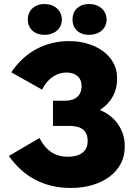

<svg xmlns="http://www.w3.org/2000/svg" viewBox="-20 -919 668 953"><path d="M201 -746C250 -746 287 -776 287 -822C287 -868 250 -899 201 -899C152 -899 118 -868 118 -822C118 -776 152 -746 201 -746ZM422 -746C472 -746 509 -776 509 -822C509 -868 472 -899 422 -899C372 -899 340 -868 340 -822C340 -776 372 -746 422 -746ZM332 14C488 14 599 -69 599 -187V-197C599 -275 550 -344 475 -373C530 -407 561 -462 561 -523V-535C561 -639 458 -715 323 -715C201 -715 100 -657 36 -560L189 -474C215 -528 260 -559 310 -559C356 -559 385 -534 385 -493V-491C385 -447 356 -419 304 -419H243V-294H327C385 -294 415 -269 415 -220V-217C415 -168 378 -141 317 -141C256 -141 209 -169 176 -234L24 -145C97 -41 200 14 332 14Z"/></svg>

Font: Fixel Text ExtraBold
Style: Regular
Weight: 800
Width: 4
Designer: AlfaBravo + MacPaw
Foundry: Kyrylo Tkachov, Marchela Mozhyna, Serhii Makarenko, Maria Weinstein, Zakhar Kryvoshyya
Version: Version 1.211